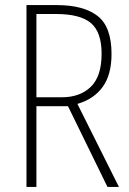

<svg xmlns="http://www.w3.org/2000/svg" viewBox="-20 -734 507 754"><path d="M203 -714Q308 -714 363 -671.5Q418 -629 418 -522Q418 -441 383.5 -393Q349 -345 284 -326L447 0H402L247 -317H123V0H84V-714ZM200 -679H123V-352H223Q294 -352 336.5 -393Q379 -434 379 -523Q379 -608 337 -643.5Q295 -679 200 -679Z"/></svg>

Font: Noto Sans Lao UI Cond ExtLt
Style: Regular
Weight: 200
Width: 3
Designer: Monotype Design Team
Foundry: Monotype Imaging Inc.
Version: Version 2.000; ttfautohint (v1.8.4.7-5d5b)